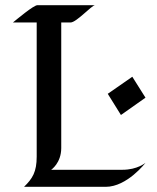

<svg xmlns="http://www.w3.org/2000/svg" viewBox="-20 -723 609 743"><path d="M543 -93C543 -93 512 -66 454 -66C133 -66 178 -66 178 -66C178 -66 217 -92 217 -150C217 -312 217 -474 217 -636H253C276 -636 334 -702 348 -703H125C110 -703 45 -648 30 -636H122V-117C122 -58 106 -32 73 0H389C472 0 543 -93 543 -93ZM492 -426 397 -360 448 -278 543 -345Z"/></svg>

Font: Fondamento
Style: Regular
Weight: 400
Designer: Astigmatic (AOETI)
Foundry: Astigmatic (AOETI)
Version: Version 1.001